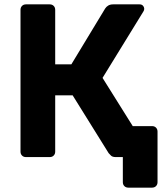

<svg xmlns="http://www.w3.org/2000/svg" viewBox="-20 -720 757 880"><path d="M568 140Q557 140 550 133Q543 126 543 115V0H511L471 -142H677Q688 -142 695 -135Q702 -128 702 -117V115Q702 126 695 133Q688 140 677 140ZM99 0Q88 0 81 -7Q74 -14 74 -25V-675Q74 -686 81 -693Q88 -700 99 -700H208Q219 -700 226 -693Q233 -686 233 -675V-425H307L462 -681Q467 -689 476 -694.5Q485 -700 499 -700H620Q630 -700 635.5 -693.5Q641 -687 641 -679Q641 -673 637 -667L450 -363L656 -34Q658 -30 658 -23Q658 -13 651.5 -6.5Q645 0 636 0H511Q496 0 489 -6.5Q482 -13 478 -18L313 -283H233V-25Q233 -14 226 -7Q219 0 208 0Z"/></svg>

Font: Rubik SemiBold
Style: Regular
Weight: 600
Designer: Hubert and Fischer
Foundry: Hubert and Fischer
Version: Version 2.300;gftools[0.9.30]